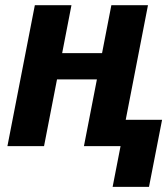

<svg xmlns="http://www.w3.org/2000/svg" viewBox="-20 -567 649 745"><path d="M447.8 0H305.7L356 -258.8H201.2L150.9 0H8.8L115.2 -546.9H257.3L221.2 -360.8H376L412.1 -546.9H554.2L467.8 -102.1H608.9L558.1 158.2H417Z"/></svg>

Font: Hack
Style: Bold Italic
Weight: 700
Italic angle: -11°
Monospace: yes
Designer: Christopher Simpkins
Foundry: Christopher Simpkins
Version: Version 2.017; ttfautohint (v1.4.1) -l 4 -r 80 -G 350 -x 0 -